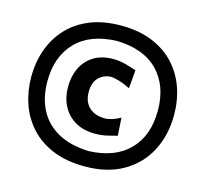

<svg xmlns="http://www.w3.org/2000/svg" viewBox="-112 -902 1113 1043"><g transform="rotate(15 445.0 -380.5)"><path d="M449.7 14.2Q345.7 14.2 269.3 -17.6Q192.9 -49.3 142.8 -104.5Q92.8 -159.7 68.4 -230.7Q43.9 -301.8 43.9 -380.9Q43.9 -463.9 69.6 -535.6Q95.2 -607.4 145.8 -661.6Q196.3 -715.8 271.2 -746.1Q346.2 -776.4 444.8 -776.4Q544.4 -776.4 619.9 -745.8Q695.3 -715.3 745.8 -660.9Q796.4 -606.4 821.8 -534.9Q847.2 -463.4 847.2 -381.3Q847.2 -267.6 800.8 -178.2Q754.4 -88.9 665.5 -37.4Q576.7 14.2 449.7 14.2ZM448.7 -71.8Q596.2 -77.1 676 -158.7Q755.9 -240.2 755.9 -381.3Q755.9 -520 676.5 -602.5Q597.2 -685.1 445.3 -689.9Q293.9 -685.1 214.4 -602.3Q134.8 -519.5 134.8 -380.9Q134.8 -290.5 169.7 -222.4Q204.6 -154.3 274.4 -115Q344.2 -75.7 448.7 -71.8ZM459 -171.9Q392.6 -171.9 346.2 -199Q299.8 -226.1 275.4 -273.2Q251 -320.3 251 -379.9Q251 -439.9 273.7 -487.3Q296.4 -534.7 341.1 -562.3Q385.7 -589.8 450.7 -589.8Q486.3 -589.8 521.5 -580.1Q556.6 -570.3 581.5 -561.5L572.8 -458.5Q534.7 -477.1 505.9 -485.1Q477.1 -493.2 462.9 -493.2Q421.4 -491.2 394 -463.4Q366.7 -435.5 366.7 -382.8Q366.7 -328.6 398.2 -297.9Q429.7 -267.1 485.8 -266.1Q525.9 -266.1 574.7 -293.5L581.1 -193.4Q558.1 -187 525.6 -179.4Q493.2 -171.9 459 -171.9Z"/></g></svg>

Font: Pinar-DS2-FD Bold
Style: Regular
Weight: 700
Designer: Amin Abedi
Version: Version 3.000